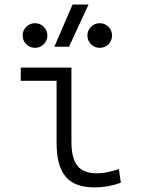

<svg xmlns="http://www.w3.org/2000/svg" viewBox="-20 -815 626 845"><path d="M396 9.8Q309.1 9.8 269 -37.4Q229 -84.5 229 -185.5V-459.5H71.3V-517.6H294.4V-190.4Q294.4 -119.1 320.3 -85.7Q346.2 -52.2 408.7 -52.2Q446.3 -52.2 503.4 -70.8L511.7 -10.7Q455.6 9.8 396 9.8ZM219.2 -609.4 299.3 -794.9H369.6L283.7 -609.4ZM134.3 -604.5Q111.8 -604.5 95.7 -620.4Q79.6 -636.2 79.6 -658.7Q79.6 -681.2 95.7 -697Q111.8 -712.9 134.3 -712.9Q156.7 -712.9 172.6 -697Q188.5 -681.2 188.5 -658.7Q188.5 -636.2 172.6 -620.4Q156.7 -604.5 134.3 -604.5ZM418.9 -604.5Q396.5 -604.5 380.6 -620.4Q364.7 -636.2 364.7 -658.7Q364.7 -681.2 380.6 -697Q396.5 -712.9 418.9 -712.9Q441.4 -712.9 457.3 -697Q473.1 -681.2 473.1 -658.7Q473.1 -636.2 457.3 -620.4Q441.4 -604.5 418.9 -604.5Z"/></svg>

Font: Cascadia Code NF Light
Style: Regular
Weight: 300
Monospace: yes
Designer: Aaron Bell
Foundry: Saja Typeworks
Version: Version 2404.023; ttfautohint (v1.8.4)